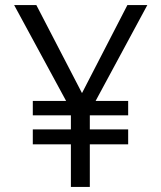

<svg xmlns="http://www.w3.org/2000/svg" viewBox="-20 -742 640 761"><path d="M261 -170H110V-229H261V-285H110V-342H242L36 -722H124L305 -373L485 -722H564L359 -342H488V-285H336V-229H488V-170H336V-1H261Z"/></svg>

Font: JuliaMono Light
Style: Regular
Weight: 300
Monospace: yes
Designer: cormullion
Foundry: corm
Version: Version 0.054; ttfautohint (v1.8.4)